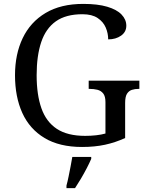

<svg xmlns="http://www.w3.org/2000/svg" viewBox="-20 -744 754 985"><path d="M401 10Q285 10 208.5 -36Q132 -82 94.5 -164.5Q57 -247 57 -358Q57 -466 96.5 -548.5Q136 -631 214 -677.5Q292 -724 407 -724Q481 -724 530 -709.5Q579 -695 603.5 -669.5Q628 -644 628 -612Q628 -580 601 -561Q574 -542 535 -542Q535 -573 522.5 -602.5Q510 -632 481 -651.5Q452 -671 403 -671Q318 -671 266.5 -634.5Q215 -598 191.5 -528Q168 -458 168 -358Q168 -258 192.5 -188.5Q217 -119 271.5 -83Q326 -47 417 -47Q446 -47 473 -50Q500 -53 521 -59V-220Q521 -250 509.5 -264.5Q498 -279 479.5 -283.5Q461 -288 439 -288H435V-330H695V-288H691Q672 -288 656.5 -283Q641 -278 631.5 -263Q622 -248 622 -216V-36Q572 -13 519 -1.5Q466 10 401 10ZM321 208Q327 186 332 161Q337 136 342 110.5Q347 85 351 61H448V71Q439 92 425 119Q411 146 395 173Q379 200 365 221H321Z"/></svg>

Font: Noto Rashi Hebrew
Style: Regular
Weight: 400
Version: Version 1.006